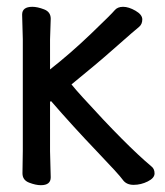

<svg xmlns="http://www.w3.org/2000/svg" viewBox="-20 -520 485 564"><path d="M129 1Q129 24 100 24Q85 24 65.5 16.5Q46 9 46 -11L47 -77V-405L45 -477Q45 -500 75 -500Q90 -500 109.5 -492.5Q129 -485 129 -465L127 -404V-316Q187 -363 247.5 -421Q308 -479 316.5 -489.5Q325 -500 341.5 -500Q358 -500 378 -488.5Q398 -477 398 -463Q398 -449 388.5 -441Q379 -433 366 -422Q353 -411 309 -372Q265 -333 190 -272Q202 -257 223 -234Q351 -93 425 -31Q434 -24 434 -10.5Q434 3 414 13Q394 23 372.5 23Q351 23 340.5 8Q330 -7 263 -77Q196 -147 130 -223L127 -221V-76Z"/></svg>

Font: LXGW ZhenKai
Style: Regular
Weight: 400
Designer: LXGW / Fontworks Inc.
Foundry: LXGW / Fontworks Inc.
Version: Version 0.800;June 8, 2025